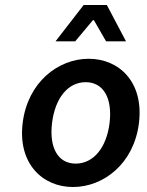

<svg xmlns="http://www.w3.org/2000/svg" viewBox="-20 -739 589 771"><path d="M71 -245C51 -82 151 12 273 12C396 12 518 -82 538 -245C558 -409 459 -503 336 -503C214 -503 91 -409 71 -245ZM189 -245C201 -344 252 -409 324 -409C396 -409 432 -344 420 -245C408 -147 356 -82 284 -82C212 -82 177 -147 189 -245ZM203 -573H282L353 -658H357L406 -573H486L409 -719H316Z"/></svg>

Font: Falling Sky
Style: Obl
Weight: 400
Designer: Paul D. Hunt
Foundry: Adobe Systems Incorporated
Version: Version 1.02